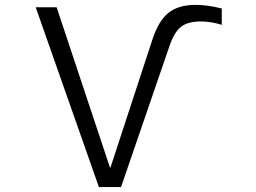

<svg xmlns="http://www.w3.org/2000/svg" viewBox="-20 -760 1040 780"><path d="M125 -730.5H210L426.8 -79.1H428.7L598.6 -597.7Q624 -675.8 664.6 -708Q705.1 -740.2 774.4 -740.2Q823.2 -740.2 880.9 -725.6V-659.2Q835.9 -672.9 796.9 -672.9Q744.1 -672.9 716.3 -651.9Q688.5 -630.9 668.9 -574.2L471.7 0H381.8Z"/></svg>

Font: Gen Shin Gothic Monospace Normal
Style: Regular
Weight: 350
Designer: [Source Han Sans]
Ryoko NISHIZUKA  (kana & ideographs); Paul D. Hunt (Latin, Greek & Cyrillic); Wenlong ZHANG  (bopomofo
Version: Version 1.002.20150607